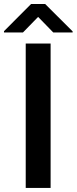

<svg xmlns="http://www.w3.org/2000/svg" viewBox="-46 -925 378 945"><path d="M203.1 -710.9V0H80.6V-710.9ZM176.3 -905.3 311.5 -770.5V-765.1H216.3L141.6 -841.8L66.9 -765.1H-26.4V-771.5L106.9 -905.3Z"/></svg>

Font: Vazirmatn RD UI FD Medium
Style: Regular
Weight: 500
Designer: Saber Rastikerdar
Foundry: Saber Rastikerdar
Version: Version 33.003